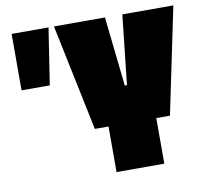

<svg xmlns="http://www.w3.org/2000/svg" viewBox="-78 -786 936 871"><g transform="rotate(-10 390.0 -350.0)"><path d="M30 -440V-700H200L160 -440ZM390 0V-210H327L225 -700H460L495 -380H505L540 -700H775L673 -210H610V0Z"/></g></svg>

Font: Tektur Condensed Black
Style: Regular
Weight: 900
Width: 3
Designer: Adam Jagosz
Foundry: Adam Jagosz
Version: Version 1.005;gftools[0.9.30]